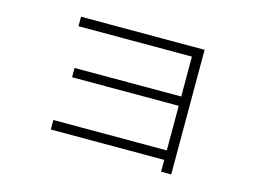

<svg xmlns="http://www.w3.org/2000/svg" viewBox="-84 -703 1168 878"><g transform="rotate(15 500.0 -264.0)"><path d="M737 31V-25H200V-70H737V-281H232V-325H737V-514H200V-559H785V31Z"/></g></svg>

Font: M PLUS 2 Thin Light
Style: Regular
Weight: 300
Version: Version 1.001